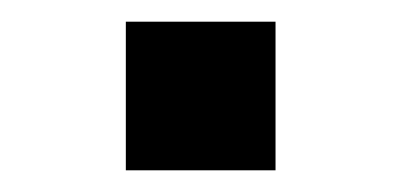

<svg xmlns="http://www.w3.org/2000/svg" viewBox="-20 -446 373 177"><path d="M96 -289V-426H234V-289Z"/></svg>

Font: Archivo VF Beta
Style: Regular
Weight: 400
Designer: Hector Gatti
Foundry: Omnibus-Type
Version: Version 1.002